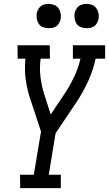

<svg xmlns="http://www.w3.org/2000/svg" viewBox="-20 -968 561 988"><path d="M84 0 83 -69H154L191 -291L137 -455Q120 -504 112.5 -557.5Q105 -611 111 -666H71L70 -735H236L237 -666H189Q183 -620 188 -575Q193 -530 206 -488V-487V-486Q207 -483 208 -481Q209 -479 210 -476L241 -379L312 -485Q340 -527 361.5 -572.5Q383 -618 394 -666H355V-735H521V-666H472Q460 -609 435 -553.5Q410 -498 376 -446L266 -282L231 -69H293V0ZM426 -823Q411 -823 397 -828Q383 -833 375 -844.5Q367 -856 364.5 -870.5Q362 -885 364 -900Q366 -910 371.5 -920Q377 -930 385.5 -936.5Q394 -943 405 -945.5Q416 -948 426 -948Q441 -948 454.5 -942.5Q468 -937 476 -925.5Q484 -914 487 -899.5Q490 -885 487 -870Q485 -860 479.5 -850Q474 -840 465.5 -833.5Q457 -827 446.5 -825Q436 -823 426 -823ZM230 -823Q215 -823 201.5 -828Q188 -833 180 -844.5Q172 -856 169.5 -870.5Q167 -885 169 -900Q171 -910 176.5 -920Q182 -930 190.5 -936.5Q199 -943 209.5 -945.5Q220 -948 230 -948Q245 -948 259 -942.5Q273 -937 281 -925.5Q289 -914 292 -899.5Q295 -885 292 -870Q290 -860 284.5 -850Q279 -840 270.5 -833.5Q262 -827 251 -825Q240 -823 230 -823Z"/></svg>

Font: Iosevka QP
Style: Italic
Weight: 400
Italic angle: -9°
Designer: Belleve Invis
Foundry: Belleve Invis
Version: Version 20.0.0; ttfautohint (v1.8.4)